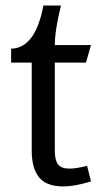

<svg xmlns="http://www.w3.org/2000/svg" viewBox="-20 -659 367 690"><path d="M293 -63 307 -7Q248 11 208 11Q147 11 120.5 -21.5Q94 -54 94 -118V-434H20V-484Q107 -486 136 -639H199Q177 -549 177 -497H307L289 -434H177V-116Q177 -84 188.5 -68.5Q200 -53 230 -53Q253 -53 293 -63Z"/></svg>

Font: Rosario
Style: Regular
Weight: 400
Designer: Hector Gatti
Foundry: Omnibus-Type
Version: Version 1.004